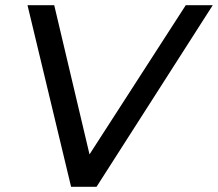

<svg xmlns="http://www.w3.org/2000/svg" viewBox="-20 -720 840 740"><path d="M254 0 86 -700H189L325 -125L696 -700H800L352 0Z"/></svg>

Font: Montserrat Medium
Style: Italic
Weight: 500
Italic angle: -11.3°
Designer: Julieta Ulanovsky
Foundry: Julieta Ulanovsky
Version: Version 9.000; ttfautohint (v1.8.4.7-5d5b)